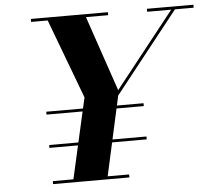

<svg xmlns="http://www.w3.org/2000/svg" viewBox="-53 -807 957 865"><g transform="rotate(-5 426.0 -375.0)"><path d="M150.2 -327.5H590.2V-314.5H150.2ZM150.2 -177H590.2V-164H150.2ZM152.5 -13.5H245.5L327.5 -377L192.5 -736.5H117.5V-750H466V-736.5H365.5L481.5 -396L751 -736.5H642.5V-750H852.5V-736.5H768L479.5 -372L400.5 -13.5H497.5V0H152.5Z"/></g></svg>

Font: Bodoni* 16pt
Style: Bold Italic
Weight: 700
Italic angle: -13°
Version: Version 2.3